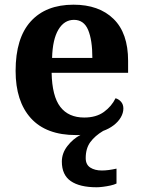

<svg xmlns="http://www.w3.org/2000/svg" viewBox="-20 -569 612 823"><path d="M394.3 233.7Q321.6 233.7 283.3 207.2Q245.1 180.7 245.1 123.7Q245.1 87.6 268.9 57Q292.6 26.3 325 9.4Q320.7 10 315.9 10Q311 10 306.1 10Q178 10 112.4 -62.3Q46.9 -134.6 46.9 -265.2Q46.9 -405.7 111.8 -477.3Q176.8 -548.9 295 -548.9Q404.2 -548.9 466.6 -488Q529.1 -427.2 529.1 -308.2V-256.9H201.3Q203.3 -156.6 238.5 -110.9Q273.7 -65.2 341 -65.2Q392.4 -65.2 425.5 -89.3Q458.5 -113.4 475.3 -147.9Q489.3 -143.8 499.1 -132.5Q508.8 -121.1 508.8 -104.1Q508.8 -84.7 497.7 -65.7Q486.6 -46.8 467 -31.9Q447.5 -17 422.2 -7.9Q386.9 13.2 367.1 40.2Q347.4 67.2 347.4 108.7Q347.4 136.5 366.9 149.2Q386.4 161.8 416.4 161.8Q430.4 161.8 445.9 159.8Q461.4 157.8 479.4 153.8V217.7Q469.4 222.7 453.4 226.2Q437.3 229.7 421.3 231.7Q405.3 233.7 394.3 233.7ZM375.9 -320.8Q375.9 -397.3 357.8 -440.6Q339.6 -483.9 297 -483.9Q255.4 -483.9 230.4 -442.1Q205.4 -400.4 203.3 -320.8Z"/></svg>

Font: Noto Serif Gurmukhi
Style: Regular
Weight: 400
Designer: Vaibhav Singh and the Monotype Design Team
Foundry: Monotype Imaging Inc.
Version: Version 2.003